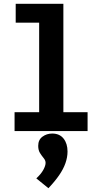

<svg xmlns="http://www.w3.org/2000/svg" viewBox="-20 -693 540 1015"><path d="M57 0V-100H187V-573H63V-673H315V-100H443V0ZM236 302 172 250Q197 227 209 205Q221 183 221 168Q221 155 211 143Q201 131 191.5 116Q182 101 182 78Q182 46 204.5 29.5Q227 13 256 13Q295 13 316 39.5Q337 66 337 108Q337 138 326 169.5Q315 201 292.5 233.5Q270 266 236 302Z"/></svg>

Font: Inconsolata ExtraBold
Style: Regular
Weight: 800
Designer: Raph Levien, Cyreal, Brenton Simpson
Foundry: Raph Levien, Cyreal, Google
Version: Version 3.001